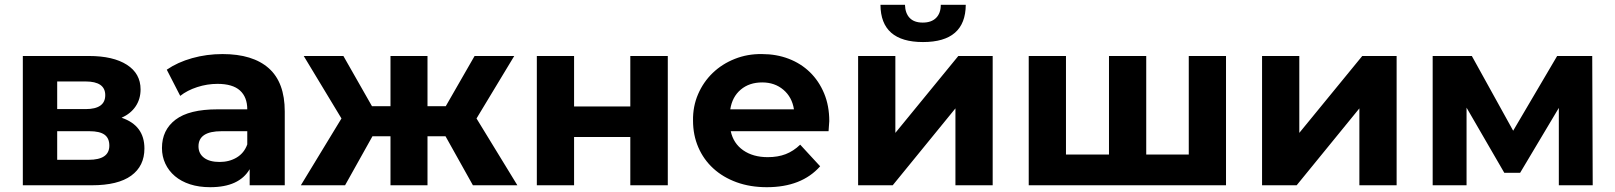

<svg xmlns="http://www.w3.org/2000/svg" viewBox="-20 -771 6722 799"><path d="M581 -153Q581 -80 526 -40Q471 0 362 0H75V-538H350Q451 -538 508 -501.5Q565 -465 565 -399Q565 -359 544.5 -328.5Q524 -298 486 -281Q581 -249 581 -153ZM218 -317H336Q418 -317 418 -375Q418 -432 336 -432H218ZM435 -165Q435 -196 415 -210.5Q395 -225 352 -225H218V-106H349Q435 -106 435 -165Z M1165 -307V0H1019V-67Q975 8 855 8Q808 8 771 -4Q734 -16 708 -38Q682 -60 668 -90Q654 -120 654 -155Q654 -230 710.5 -273Q767 -316 885 -316H1009Q1009 -367 978.5 -394.5Q948 -422 885 -422Q842 -422 800.5 -408.5Q759 -395 730 -372L674 -481Q719 -512 779.5 -529Q840 -546 906 -546Q1032 -546 1098.5 -487Q1165 -428 1165 -307ZM1009 -170V-225H902Q806 -225 806 -162Q806 -132 829 -114.5Q852 -97 894 -97Q934 -97 965 -115.5Q996 -134 1009 -170Z M1834 -204H1759V0H1605V-204H1530L1416 0H1232L1401 -278L1244 -538H1409L1528 -329H1605V-538H1759V-329H1835L1955 -538H2120L1963 -278L2133 0H1948Z M2214 -538H2369V-328H2603V-538H2759V0H2603V-201H2369V0H2214Z M3428 -225H3021Q3032 -174 3073 -145.5Q3114 -117 3175 -117Q3217 -117 3249.5 -129.5Q3282 -142 3310 -169L3393 -79Q3316 8 3171 8Q3102 8 3045.5 -12.5Q2989 -33 2948.5 -70Q2908 -107 2886 -158Q2864 -209 2864 -269Q2863 -328 2885 -379Q2907 -430 2946 -467.5Q2985 -505 3038 -526Q3091 -547 3151 -546Q3211 -546 3262 -526.5Q3313 -507 3350.5 -470.5Q3388 -434 3409.5 -382.5Q3431 -331 3431 -267Q3431 -264 3428 -225ZM3019 -316H3284Q3276 -367 3240 -397.5Q3204 -428 3152 -428Q3098 -428 3062.5 -398Q3027 -368 3019 -316Z M3551 -538H3706V-218L3968 -538H4111V0H3956V-320L3695 0H3551ZM3644 -751H3746Q3747 -716 3765.5 -696.5Q3784 -677 3820 -677Q3856 -677 3875.5 -696.5Q3895 -716 3895 -751H3999Q3998 -596 3821 -596Q3645 -596 3644 -751Z M5082 -538V0H4261V-538H4416V-128H4595V-538H4750V-128H4927V-538Z M5232 -538H5387V-218L5649 -538H5792V0H5637V-320L5376 0H5232Z M6467 0V-322L6306 -52H6240L6083 -323V0H5942V-538H6105L6277 -227L6460 -538H6606L6608 0Z"/></svg>

Font: CMG Sans
Style: Bold
Weight: 700
Designer: Julieta Ulanovsky
Foundry: Julieta Ulanovsky
Version: Version 7.200